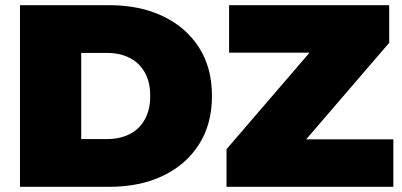

<svg xmlns="http://www.w3.org/2000/svg" viewBox="-20 -720 1548 740"><path d="M57 0V-700H402Q519 -700 608 -657.5Q697 -615 747 -537Q797 -459 797 -350Q797 -242 747 -163.5Q697 -85 608 -42.5Q519 0 402 0ZM293 -184H392Q442 -184 479.5 -203Q517 -222 538 -259.5Q559 -297 559 -350Q559 -404 538 -441Q517 -478 479.5 -497Q442 -516 392 -516H293ZM853 0V-145L1173 -517H863V-700H1480V-555L1160 -183H1496V0Z"/></svg>

Font: Montserrat Thin Black
Style: Regular
Weight: 900
Version: Version 9.000